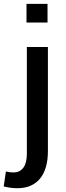

<svg xmlns="http://www.w3.org/2000/svg" viewBox="-64 -782 351 1016"><path d="M78.1 -533.2H189.5V18.6Q189.5 64.9 179 101.3Q168.5 137.7 148.2 162.6Q127.9 187.5 97.9 200.7Q67.9 213.9 28.3 213.9Q9.8 213.9 -7.3 211.7Q-24.4 209.5 -44.4 204.6L-32.7 125.5Q-22.5 127.9 -13.4 129.2Q-4.4 130.4 7.3 130.4Q42 130.4 60.1 104.7Q78.1 79.1 78.1 32.7ZM187.5 -761.7V-662.6H76.2V-761.7Z"/></svg>

Font: Ufes Sans Medium
Style: Regular
Weight: 500
Designer: Ricardo Esteves & Filipe Motta
Foundry: ProDesignUfes - Ricardo Esteves, Filipe Motta (This is a derivative work, based on Roboto family, by Christian Robertson
Version: Version 2.0